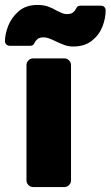

<svg xmlns="http://www.w3.org/2000/svg" viewBox="-49 -756 447 776"><path d="M89 -580Q84 -571 74 -571H-10Q-18 -571 -23.5 -576.5Q-29 -582 -29 -589Q-29 -617 -16 -651Q-3 -685 26.5 -710.5Q56 -736 102 -736Q126 -736 144 -730Q162 -724 180 -713Q190 -708 200.5 -703.5Q211 -699 220 -699Q237 -699 244.5 -704.5Q252 -710 255.5 -716Q259 -722 260 -724Q265 -733 275 -733H359Q368 -733 373 -727.5Q378 -722 378 -714Q378 -682 365 -648.5Q352 -615 322.5 -591.5Q293 -568 247 -568Q228 -568 211.5 -574Q195 -580 174 -590Q144 -605 129 -605Q112 -605 104.5 -599.5Q97 -594 93.5 -588Q90 -582 89 -580ZM211 0H85Q74 0 66 -8Q58 -16 58 -27V-493Q58 -504 66 -512Q74 -520 85 -520H211Q222 -520 230 -512Q238 -504 238 -493V-27Q238 -16 230 -8Q222 0 211 0Z"/></svg>

Font: Hezaedrus
Style: Bold
Weight: 700
Designer: Hubert & Fischer
Foundry: Hubert & Fischer
Version: Version 1.10;September 3, 2019;FontCreator 11.5.0.2425 64-bi